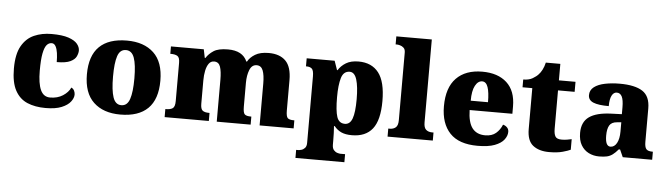

<svg xmlns="http://www.w3.org/2000/svg" viewBox="-55 -995 5038 1450"><g transform="rotate(5 2464.0 -269.5)"><path d="M304 10Q225 10 166 -15Q107 -40 74 -100.5Q41 -161 41 -267Q41 -376 76 -437.5Q111 -499 170 -525Q229 -551 302 -551Q384 -551 431 -535Q478 -519 498 -494.5Q518 -470 518 -444Q518 -424 507 -400Q496 -376 462 -359.5Q428 -343 359 -343Q359 -380 354.5 -411.5Q350 -443 339 -462.5Q328 -482 309 -482Q287 -482 271 -463Q255 -444 246 -397.5Q237 -351 237 -268Q237 -171 259.5 -121.5Q282 -72 332 -72Q388 -72 428.5 -98Q469 -124 486 -161Q502 -153 508.5 -138.5Q515 -124 515 -110Q515 -84 493.5 -56Q472 -28 426 -9Q380 10 304 10Z M871 10Q742 10 668 -60Q594 -130 594 -271Q594 -412 665 -481.5Q736 -551 874 -551Q1003 -551 1077 -481.5Q1151 -412 1151 -271Q1151 -130 1080 -60Q1009 10 871 10ZM873 -61Q918 -61 936 -114.5Q954 -168 954 -271Q954 -375 935.5 -427Q917 -479 872 -479Q827 -479 809.5 -427Q792 -375 792 -271Q792 -168 810 -114.5Q828 -61 873 -61Z M1207 0V-61H1211Q1245 -61 1262.5 -73Q1280 -85 1280 -128V-417Q1280 -458 1262.5 -469Q1245 -480 1212 -480H1208V-536H1457L1470 -472H1475Q1495 -504 1531 -527.5Q1567 -551 1640 -551Q1751 -551 1785 -472H1790Q1807 -504 1845.5 -527.5Q1884 -551 1949 -551Q2032 -551 2077 -506Q2122 -461 2122 -360V-131Q2122 -85 2134.5 -73Q2147 -61 2181 -61H2185V0H1927V-317Q1927 -381 1913.5 -416Q1900 -451 1866 -451Q1829 -451 1812.5 -409.5Q1796 -368 1796 -312V-131Q1796 -85 1808.5 -73Q1821 -61 1855 -61H1859V0H1602V-317Q1602 -381 1590 -416Q1578 -451 1543 -451Q1518 -451 1503 -430Q1488 -409 1481 -375Q1474 -341 1474 -301V-125Q1474 -85 1489.5 -73Q1505 -61 1538 -61H1542V0Z M2218 221V160H2233Q2242 160 2257 156Q2272 152 2284 139Q2296 126 2296 100V-403Q2296 -450 2281.5 -462.5Q2267 -475 2242 -475H2237V-536H2449L2473 -467H2477Q2498 -501 2535 -523.5Q2572 -546 2630 -546Q2730 -546 2782.5 -478Q2835 -410 2835 -264Q2835 -119 2783 -53Q2731 13 2627 13Q2578 13 2546.5 -1.5Q2515 -16 2493 -44H2487Q2489 -19 2490 8.5Q2491 36 2491 66V96Q2491 124 2503 137.5Q2515 151 2530 155.5Q2545 160 2553 160H2589V221ZM2567 -68Q2606 -68 2623 -114.5Q2640 -161 2640 -261Q2640 -356 2623.5 -409.5Q2607 -463 2570 -463Q2523 -463 2507 -409.5Q2491 -356 2491 -264Q2491 -161 2506.5 -114.5Q2522 -68 2567 -68Z M2897 0V-61H2908Q2936 -61 2953.5 -76Q2971 -91 2971 -131V-643Q2971 -668 2958.5 -679.5Q2946 -691 2931 -695Q2916 -699 2908 -699H2897V-760H3166V-131Q3166 -91 3183.5 -76Q3201 -61 3229 -61H3240V0Z M3580 10Q3438 10 3369.5 -62.5Q3301 -135 3301 -266Q3301 -407 3371 -479Q3441 -551 3568 -551Q3686 -551 3753.5 -489.5Q3821 -428 3821 -309V-254H3497Q3499 -160 3532.5 -117Q3566 -74 3630 -74Q3681 -74 3711.5 -100Q3742 -126 3758 -166Q3777 -161 3789.5 -148Q3802 -135 3802 -115Q3802 -85 3780 -56Q3758 -27 3709.5 -8.5Q3661 10 3580 10ZM3630 -325Q3630 -399 3616.5 -438.5Q3603 -478 3573 -478Q3541 -478 3520 -439Q3499 -400 3499 -325Z M4122 10Q4045 10 3999.5 -26Q3954 -62 3954 -150V-460H3880V-519Q3923 -519 3951 -535.5Q3979 -552 3993 -568Q4007 -582 4019.5 -606Q4032 -630 4039 -661H4149V-536H4275V-460H4149V-170Q4149 -130 4160.5 -111Q4172 -92 4208 -92Q4228 -92 4248 -95Q4268 -98 4284 -102V-22Q4266 -13 4225 -1.5Q4184 10 4122 10Z M4501 10Q4458 10 4422 -8Q4386 -26 4364.5 -62.5Q4343 -99 4343 -155Q4343 -238 4398 -277Q4453 -316 4564 -320L4645 -323V-375Q4645 -431 4632 -456.5Q4619 -482 4593 -482Q4569 -482 4555 -455Q4541 -428 4541 -375Q4462 -375 4423.5 -391Q4385 -407 4385 -445Q4385 -483 4415.5 -506.5Q4446 -530 4497.5 -540.5Q4549 -551 4610 -551Q4725 -551 4782.5 -513.5Q4840 -476 4840 -383V-131Q4840 -91 4852.5 -76Q4865 -61 4899 -61H4903V0H4680L4655 -56H4645Q4623 -30 4603.5 -15.5Q4584 -1 4560.5 4.5Q4537 10 4501 10ZM4580 -71Q4610 -71 4628 -103.5Q4646 -136 4646 -191V-262L4615 -259Q4573 -256 4557 -229.5Q4541 -203 4541 -152Q4541 -71 4580 -71Z"/></g></svg>

Font: Noto Serif Black
Style: Regular
Weight: 900
Designer: Monotype Design Team
Foundry: Monotype Imaging Inc.
Version: Version 2.014; ttfautohint (v1.8.4.7-5d5b)